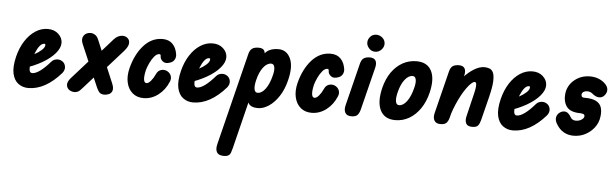

<svg xmlns="http://www.w3.org/2000/svg" viewBox="-55 -791 4330 1351"><g transform="rotate(5 2110.5 -115.5)"><path d="M146 0Q106 0 75.5 -22.5Q45 -45 34.5 -92Q24 -139 42 -213Q58 -277 89 -325Q120 -373 161 -399.5Q202 -426 248 -426Q294 -426 323 -399Q352 -372 352 -336Q352 -301 320 -263Q288 -225 230.5 -191.5Q173 -158 94 -134L107 -217Q136 -224 166.5 -240Q197 -256 218.5 -275.5Q240 -295 240 -312Q240 -316 238.5 -318Q237 -320 233 -320Q215 -320 199.5 -300.5Q184 -281 172 -251Q160 -221 152 -189Q142 -153 144.5 -130Q147 -107 165 -107Q188 -107 220 -130Q252 -153 291 -198Q305 -215 328.5 -218Q352 -221 372 -206Q388 -193 391 -171Q394 -149 377 -127Q322 -64 264 -32Q206 0 146 0Z M472 0Q451 0 434.5 -12Q418 -24 416 -45.5Q414 -67 438 -95L580 -254L607 -271L714 -392Q742 -424 777 -424Q797 -424 812 -411Q827 -398 825.5 -374.5Q824 -351 795 -318L662 -169L633 -152L530 -36Q508 -10 495.5 -5Q483 0 472 0ZM682 0Q669 0 656.5 -6Q644 -12 628 -46L501 -342Q486 -377 502 -400.5Q518 -424 551 -424Q566 -424 581 -415Q596 -406 606 -383L732 -83Q745 -52 739 -33.5Q733 -15 716.5 -7.5Q700 0 682 0Z M960 0Q913 0 882 -26.5Q851 -53 840.5 -98.5Q830 -144 844 -201Q870 -302 926 -364Q982 -426 1058 -426Q1103 -426 1129 -399.5Q1155 -373 1162 -329Q1166 -307 1156 -289.5Q1146 -272 1127 -266Q1094 -253 1074.5 -268Q1055 -283 1055 -304Q1055 -312 1052.5 -315Q1050 -318 1045 -318Q1027 -318 1009.5 -297Q992 -276 979 -248Q966 -220 960 -198Q950 -155 953 -131Q956 -107 972 -107Q986 -107 1003 -127Q1020 -147 1033 -176Q1043 -199 1063.5 -206.5Q1084 -214 1105 -206Q1128 -196 1136.5 -175.5Q1145 -155 1136 -133Q1111 -72 1063.5 -36Q1016 0 960 0Z M1310 0Q1270 0 1239.5 -22.5Q1209 -45 1198.5 -92Q1188 -139 1206 -213Q1222 -277 1253 -325Q1284 -373 1325 -399.5Q1366 -426 1412 -426Q1458 -426 1487 -399Q1516 -372 1516 -336Q1516 -301 1484 -263Q1452 -225 1394.5 -191.5Q1337 -158 1258 -134L1271 -217Q1300 -224 1330.5 -240Q1361 -256 1382.5 -275.5Q1404 -295 1404 -312Q1404 -316 1402.5 -318Q1401 -320 1397 -320Q1379 -320 1363.5 -300.5Q1348 -281 1336 -251Q1324 -221 1316 -189Q1306 -153 1308.5 -130Q1311 -107 1329 -107Q1352 -107 1384 -130Q1416 -153 1455 -198Q1469 -215 1492.5 -218Q1516 -221 1536 -206Q1552 -193 1555 -171Q1558 -149 1541 -127Q1486 -64 1428 -32Q1370 0 1310 0Z M1557 356Q1522 356 1509.5 335.5Q1497 315 1506 278L1668 -373Q1675 -401 1691 -412.5Q1707 -424 1737 -424Q1768 -424 1777.5 -406.5Q1787 -389 1778 -354L1617 296Q1612 314 1607.5 327.5Q1603 341 1592 348.5Q1581 356 1557 356ZM1767 0Q1721 0 1703.5 -24.5Q1686 -49 1690 -98Q1694 -147 1712 -219Q1728 -283 1746 -329Q1764 -375 1794 -400.5Q1824 -426 1876 -426Q1935 -426 1961.5 -369.5Q1988 -313 1963 -214Q1947 -148 1915.5 -100Q1884 -52 1845 -26Q1806 0 1767 0ZM1757 -107Q1786 -107 1812 -142Q1838 -177 1853 -238Q1863 -276 1858 -298Q1853 -320 1835 -320Q1805 -320 1779 -286.5Q1753 -253 1739 -195Q1729 -154 1733.5 -130.5Q1738 -107 1757 -107Z M2147 0Q2100 0 2069 -26.5Q2038 -53 2027.5 -98.5Q2017 -144 2031 -201Q2057 -302 2113 -364Q2169 -426 2245 -426Q2290 -426 2316 -399.5Q2342 -373 2349 -329Q2353 -307 2343 -289.5Q2333 -272 2314 -266Q2281 -253 2261.5 -268Q2242 -283 2242 -304Q2242 -312 2239.5 -315Q2237 -318 2232 -318Q2214 -318 2196.5 -297Q2179 -276 2166 -248Q2153 -220 2147 -198Q2137 -155 2140 -131Q2143 -107 2159 -107Q2173 -107 2190 -127Q2207 -147 2220 -176Q2230 -199 2250.5 -206.5Q2271 -214 2292 -206Q2315 -196 2323.5 -175.5Q2332 -155 2323 -133Q2298 -72 2250.5 -36Q2203 0 2147 0Z M2428 0Q2396 0 2384.5 -21Q2373 -42 2382 -76L2456 -373Q2463 -402 2479 -413Q2495 -424 2523 -424Q2552 -424 2563 -406Q2574 -388 2566 -355L2491 -55Q2485 -30 2472.5 -15Q2460 0 2428 0ZM2555 -467Q2530 -467 2512.5 -486Q2495 -505 2495 -527Q2495 -550 2511.5 -568.5Q2528 -587 2555 -587Q2579 -587 2598 -570Q2617 -553 2617 -527Q2617 -505 2599 -486Q2581 -467 2555 -467Z M2738 0Q2662 0 2632.5 -58.5Q2603 -117 2628 -219Q2644 -283 2676.5 -329.5Q2709 -376 2754 -401Q2799 -426 2852 -426Q2928 -426 2957.5 -369.5Q2987 -313 2963 -214Q2947 -148 2914 -100Q2881 -52 2836 -26Q2791 0 2738 0ZM2756 -107Q2785 -107 2811 -142Q2837 -177 2852 -238Q2862 -276 2857 -298Q2852 -320 2834 -320Q2804 -320 2778 -286.5Q2752 -253 2738 -195Q2728 -154 2732.5 -130.5Q2737 -107 2756 -107Z M3282 0Q3248 0 3238 -20.5Q3228 -41 3236 -72L3276 -239Q3279 -250 3282 -268Q3285 -286 3284 -301Q3283 -316 3272 -316Q3262 -316 3247.5 -302.5Q3233 -289 3216 -265.5Q3199 -242 3182.5 -211.5Q3166 -181 3151 -146Q3136 -111 3125 -76L3124 -258Q3152 -305 3187.5 -343Q3223 -381 3260.5 -403.5Q3298 -426 3331 -426Q3350 -426 3367 -420Q3384 -414 3393.5 -394Q3403 -374 3401.5 -332.5Q3400 -291 3382 -219L3341 -55Q3335 -30 3324 -15Q3313 0 3282 0ZM3057 0Q3026 0 3014 -21Q3002 -42 3011 -76L3085 -373Q3092 -402 3108 -413Q3124 -424 3152 -424Q3181 -424 3192 -406Q3203 -388 3195 -355L3120 -55Q3114 -30 3101.5 -15Q3089 0 3057 0Z M3569 0Q3529 0 3498.5 -22.5Q3468 -45 3457.5 -92Q3447 -139 3465 -213Q3481 -277 3512 -325Q3543 -373 3584 -399.5Q3625 -426 3671 -426Q3717 -426 3746 -399Q3775 -372 3775 -336Q3775 -301 3743 -263Q3711 -225 3653.5 -191.5Q3596 -158 3517 -134L3530 -217Q3559 -224 3589.5 -240Q3620 -256 3641.5 -275.5Q3663 -295 3663 -312Q3663 -316 3661.5 -318Q3660 -320 3656 -320Q3638 -320 3622.5 -300.5Q3607 -281 3595 -251Q3583 -221 3575 -189Q3565 -153 3567.5 -130Q3570 -107 3588 -107Q3611 -107 3643 -130Q3675 -153 3714 -198Q3728 -215 3751.5 -218Q3775 -221 3795 -206Q3811 -193 3814 -171Q3817 -149 3800 -127Q3745 -64 3687 -32Q3629 0 3569 0Z M3998 0Q3919 0 3877 -69Q3859 -97 3864.5 -120.5Q3870 -144 3892 -157Q3912 -168 3930.5 -163Q3949 -158 3968 -126Q3979 -107 4005 -107Q4027 -107 4044 -118Q4061 -129 4062 -141Q4064 -155 4052 -158.5Q4040 -162 4032 -162Q3959 -162 3932.5 -201Q3906 -240 3916 -302Q3927 -356 3972 -391Q4017 -426 4078 -426Q4138 -426 4180 -390Q4205 -368 4206.5 -344Q4208 -320 4188 -299Q4172 -283 4149.5 -285Q4127 -287 4104 -307Q4097 -313 4088 -316.5Q4079 -320 4067 -320Q4052 -320 4041.5 -313.5Q4031 -307 4029 -296Q4028 -289 4031.5 -281Q4035 -273 4051 -273Q4107 -273 4135 -257.5Q4163 -242 4171.5 -214.5Q4180 -187 4175 -151Q4170 -108 4144.5 -74Q4119 -40 4081 -20Q4043 0 3998 0Z"/></g></svg>

Font: Edu TAS Beginner
Style: Bold
Weight: 700
Version: Version 1.003